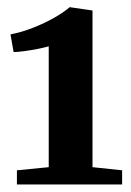

<svg xmlns="http://www.w3.org/2000/svg" viewBox="-20 -924 356 522"><path d="M112.5 -469.5V-798Q102 -795 83.5 -791.2Q65 -787.5 46.5 -785Q28 -782.5 17 -782.5L8.5 -830.5Q39.5 -836.5 70.5 -848.8Q101.5 -861 127.8 -876Q154 -891 169.5 -904.5L231.5 -895.5V-469.5L312 -461V-422.5H26V-461Z"/></svg>

Font: Merriweather 72pt ExtraBold
Style: Regular
Weight: 800
Version: Version 2.100